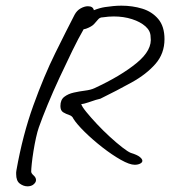

<svg xmlns="http://www.w3.org/2000/svg" viewBox="-20 -589 600 677"><path d="M77 68Q63 68 50 58.5Q37 49 37 25Q37 22 37 18.5Q37 15 38 11Q60 -113 97.5 -217Q135 -321 175 -402Q215 -483 243 -537Q251 -552 264.5 -559.5Q278 -567 290 -567Q308 -567 311 -553Q331 -561 350 -564Q364 -566 378.5 -567.5Q393 -569 408 -569Q447 -569 481.5 -558.5Q516 -548 538 -522Q560 -496 560 -451Q560 -400 528 -363.5Q496 -327 444.5 -298.5Q393 -270 334 -241Q320 -238 297.5 -230Q275 -222 266 -222L267 -221Q269 -213 284.5 -194Q300 -175 321.5 -152Q343 -129 367 -107Q391 -85 411 -69.5Q431 -54 441 -50Q464 -43 473 -35.5Q482 -28 482 -22Q482 -16 474 -12Q466 -8 455 -8Q437 -8 406 -25.5Q375 -43 341 -69.5Q307 -96 279 -123.5Q251 -151 239 -170Q235 -180 224 -183.5Q213 -187 203 -193Q193 -199 193 -215Q193 -237 206.5 -247.5Q220 -258 240 -262.5Q260 -267 280 -269.5Q300 -272 313 -278Q406 -321 462 -367Q518 -413 511 -459Q511 -480 493 -496Q475 -512 445.5 -521.5Q416 -531 381 -531Q363 -531 343 -528Q332 -528 326 -520.5Q320 -513 311.5 -504Q303 -495 284 -488Q278 -486 275 -486Q257 -455 235 -410Q213 -365 190 -315.5Q167 -266 148 -220Q129 -174 117 -140Q112 -126 107 -103.5Q102 -81 98 -56Q94 -31 92 -11.5Q90 8 90 16Q90 22 98.5 29.5Q107 37 107 46Q107 55 96 63Q88 68 77 68Z"/></svg>

Font: Grape Nuts
Style: Regular
Weight: 400
Designer: Robert E. Leuschke
Foundry: Robert E. Leuschke
Version: Version 1.010; ttfautohint (v1.8.3)